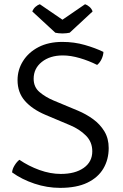

<svg xmlns="http://www.w3.org/2000/svg" viewBox="-20 -898 595 930"><path d="M38.5 -63Q40 -80 50.8 -97.2Q61.5 -114.5 74 -124Q118.5 -93.5 171.2 -74.5Q224 -55.5 274.5 -55.5Q344 -55.5 385.5 -84.8Q427 -114 427 -165Q427 -210.5 396.2 -241.2Q365.5 -272 320.5 -291L199.5 -342Q136 -369 100.5 -409.5Q65 -450 65 -510Q65 -560 91.5 -602.2Q118 -644.5 166.5 -669.8Q215 -695 282 -695Q339.5 -695 390.8 -680.2Q442 -665.5 481 -646.5Q480.5 -630 472.2 -612.2Q464 -594.5 450.5 -583.5Q411 -603.5 366.8 -616.5Q322.5 -629.5 284.5 -629.5Q222 -629.5 182.5 -598Q143 -566.5 143 -516.5Q143 -476 171.8 -451.8Q200.5 -427.5 240 -411L357.5 -362Q397 -345.5 431 -320.8Q465 -296 485.8 -261.5Q506.5 -227 506.5 -181Q506.5 -125.5 480.8 -81.8Q455 -38 403 -13Q351 12 271 12Q208 12 146.8 -8.5Q85.5 -29 38.5 -63ZM392 -877.5Q402 -874.5 413 -865.2Q424 -856 428.5 -842.5L317.5 -739.5Q310 -738 301 -737Q292 -736 282.5 -736Q273 -736 264 -737Q255 -738 248 -739.5L136.5 -842.5Q141.5 -856 152.2 -865.2Q163 -874.5 173 -877.5L282.5 -802.5Z"/></svg>

Font: Signika
Style: Regular
Weight: 300
Designer: Anna Giedry
Foundry: Anna Giedry
Version: Version 2.000